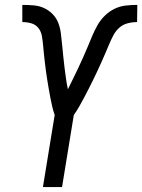

<svg xmlns="http://www.w3.org/2000/svg" viewBox="-20 -763 580 783"><path d="M155 0 203 -294Q197 -311 193 -328.5Q189 -346 185.5 -364Q182 -382 179 -399.5Q176 -417 173 -435.5Q170 -454 167.5 -472Q165 -490 163 -508Q161 -526 159 -544.5Q157 -563 155.5 -581Q154 -599 150.5 -617.5Q147 -636 136 -649.5Q125 -663 107.5 -668Q90 -673 71 -673V-743Q95 -743 118 -741Q141 -739 161 -729.5Q181 -720 196 -704Q211 -688 218.5 -667.5Q226 -647 228.5 -624.5Q231 -602 233.5 -579Q236 -556 238 -533.5Q240 -511 243 -488.5Q246 -466 249 -443.5Q252 -421 257 -399Q267 -420 278 -442Q289 -464 299 -485.5Q309 -507 319 -529Q329 -551 338 -573Q347 -595 356.5 -617.5Q366 -640 378 -661Q390 -682 408 -699.5Q426 -717 448 -727.5Q470 -738 493.5 -740.5Q517 -743 540 -743L539 -673Q520 -673 500.5 -668Q481 -663 466 -649.5Q451 -636 441.5 -617.5Q432 -599 424.5 -581Q417 -563 409 -544.5Q401 -526 393 -508Q385 -490 376.5 -472Q368 -454 359 -435.5Q350 -417 341 -399.5Q332 -382 322.5 -364Q313 -346 303 -328.5Q293 -311 281 -294L233 0Z"/></svg>

Font: Iosevka Algr
Style: Italic
Weight: 400
Italic angle: -9°
Monospace: yes
Designer: Belleve Invis
Foundry: Belleve Invis
Version: Version 26.0.2; ttfautohint (v1.8.3)